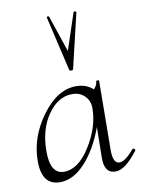

<svg xmlns="http://www.w3.org/2000/svg" viewBox="-84 -790 645 862"><g transform="rotate(-10 238.5 -359.0)"><path d="M247 -477 189 -726Q189 -728 191.5 -729Q194 -730 197 -729.5Q200 -729 200 -727L256 -561L312 -730Q313 -731 315.5 -731Q318 -731 321 -729.5Q324 -728 324 -726L265 -477Q264 -472 256 -472Q248 -472 247 -477ZM465 -77Q467 -79 470.5 -78Q474 -77 476 -74Q478 -71 477 -69Q418 9 374 9Q321 9 323 -65L325 -202Q290 -106 235.5 -46.5Q181 13 120 13Q37 13 37 -97Q37 -206 108 -302.5Q179 -399 264 -399Q312 -399 341 -371Q357 -387 358 -406Q358 -408 364.5 -408Q371 -408 371 -406L368 -89Q368 -28 398 -28Q424 -28 465 -77ZM146 -30Q211 -30 265.5 -117Q320 -204 320 -290Q320 -325 296 -347Q272 -369 237 -367Q174 -365 128.5 -298.5Q83 -232 83 -133Q83 -30 146 -30Z"/></g></svg>

Font: Cormorant Upright Light
Style: Regular
Weight: 300
Designer: Christian Thalmann (Catharsis Fonts)
Foundry: Catharsis Fonts
Version: Version 3.302;PS 003.302;hotconv 1.0.88;makeotf.lib2.5.64775